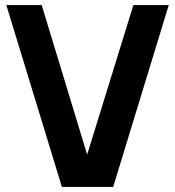

<svg xmlns="http://www.w3.org/2000/svg" viewBox="-20 -740 693 760"><path d="M428 0H225L5 -720H145L325 -128L508 -720H648Z"/></svg>

Font: Hauora ExtraBold
Style: Regular
Weight: 800
Designer: Wayne Shih
Foundry: WCYS
Version: Version 1.001